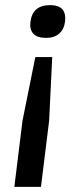

<svg xmlns="http://www.w3.org/2000/svg" viewBox="-20 -530 305 750"><path d="M99 -445Q107 -510 176 -510Q242 -510 234 -445Q230 -415 211 -398.5Q192 -382 160 -382Q125 -382 110 -398.5Q95 -415 99 -445ZM36 200 68 -59 118 -307H184L172 -59L140 200Z"/></svg>

Font: Haskoy SemiBold
Style: Italic
Weight: 600
Designer: Ertekin Erdin
Foundry: Ertekin Erdin
Version: Version 2.000; ttfautohint (v1.8.4.7-5d5b)